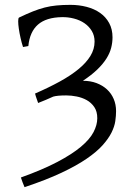

<svg xmlns="http://www.w3.org/2000/svg" viewBox="-20 -650 544 794"><path d="M460 -190.4Q460 -171.4 456.8 -149.2Q453.6 -127 441.2 -101.8Q428.7 -76.7 404.5 -49.6Q380.4 -22.5 338.4 6.3Q296.4 35.2 233.6 64.7Q170.9 94.2 81.5 124Q76.7 112.3 73 103Q69.3 93.8 66.4 84Q156.2 51.8 217 19.8Q277.8 -12.2 314.5 -43Q351.1 -73.7 366.7 -103.5Q382.3 -133.3 382.3 -161.1Q382.3 -189 369.9 -207.3Q357.4 -225.6 338.4 -236.1Q319.3 -246.6 296.9 -251Q274.4 -255.4 253.9 -255.4Q216.8 -255.4 200.2 -250.5Q185.5 -243.7 170.2 -237.3Q154.8 -231 137.7 -224.1Q135.7 -230 131.6 -241.5Q127.4 -252.9 125 -263.2Q181.2 -287.6 226.6 -312.5Q272 -337.4 304.2 -363.8Q336.4 -390.1 353.8 -418.5Q371.1 -446.8 371.1 -478Q371.1 -502.9 359.6 -522Q348.1 -541 329.3 -554Q310.5 -566.9 286.1 -573.2Q261.7 -579.6 236.3 -579.1Q170.9 -578.1 137 -548.3Q103 -518.6 97.2 -459.5L75.2 -455.6Q69.8 -471.7 65.2 -492.2Q60.5 -512.7 57.9 -531Q55.2 -549.3 55.2 -562.5Q55.2 -575.7 59.1 -577.6Q90.8 -592.8 116 -602.8Q141.1 -612.8 164.8 -618.9Q188.5 -625 213.9 -627.4Q239.3 -629.9 271.5 -629.9Q306.6 -629.9 338.4 -621.6Q370.1 -613.3 393.8 -596.7Q417.5 -580.1 431.4 -554.7Q445.3 -529.3 445.3 -495.6Q445.3 -474.1 439.7 -452.1Q434.1 -430.2 420.2 -408Q406.2 -385.7 382.6 -362.8Q358.9 -339.8 322.8 -315.9Q354 -315.9 379.2 -306.4Q404.3 -296.9 422.4 -280.3Q440.4 -263.7 450.2 -240.7Q460 -217.8 460 -190.4Z"/></svg>

Font: Akkhara
Style: Regular
Weight: 400
Designer: J. Victor Gaultney
Version: Version 1.00 June 13, 2006, initial release